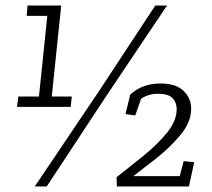

<svg xmlns="http://www.w3.org/2000/svg" viewBox="-20 -670 761 690"><path d="M580 -650 362 -325 148 0H105L332 -337L538 -650ZM46 -323H120L150 -613H76L79 -650H200L166 -323H238L234 -286H41ZM466 -255 431 -260 448 -330Q491 -370 557 -370Q612 -370 639.5 -343.5Q667 -317 667 -280Q667 -230 626.5 -182.5Q586 -135 536 -96.5Q486 -58 459 -37H626L640 -91L678 -87L659 0H400L399 -33Q446 -70 496 -110.5Q546 -151 580.5 -193.5Q615 -236 615 -278Q615 -301 600.5 -317Q586 -333 547 -333Q513 -333 487 -315Z"/></svg>

Font: Zilla Slab Light
Style: Italic
Weight: 300
Italic angle: -6°
Designer: Typotheque.com
Foundry: Typotheque type foundry
Version: Version 1.1; 2017; ttfautohint (v1.6)